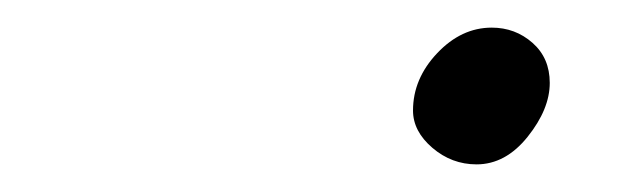

<svg xmlns="http://www.w3.org/2000/svg" viewBox="-20 -446 460 139"><path d="M325 -327Q307 -327 293 -339Q279 -351 279 -366Q279 -389 296.5 -407.5Q314 -426 336 -426Q353 -426 365.5 -415Q378 -404 378 -386Q378 -367 362 -347Q346 -327 325 -327Z"/></svg>

Font: Miama Nueva
Style: Medium
Weight: 400
Italic angle: -28°
Version: Version 1.0